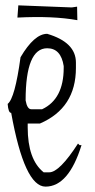

<svg xmlns="http://www.w3.org/2000/svg" viewBox="-20 -691 356 721"><path d="M157.2 -564Q265.1 -532.2 265.1 -456.1V-436Q265.1 -285.2 129.9 -227.1H84V-212.9Q84 -91.8 144 -43.9H165Q203.1 -43.9 272.9 -151.9L278.8 -146H286.1Q237.8 9.8 150.9 9.8Q71.8 9.8 22 -267.1Q11.2 -267.1 8.8 -300.8Q36.1 -321.8 57.1 -476.1Q108.9 -564 157.2 -564ZM76.2 -314Q82 -280.8 97.2 -280.8H138.2Q219.2 -318.8 219.2 -436V-442.9Q209 -509.8 157.2 -509.8Q76.2 -509.8 76.2 -314ZM249.5 -663.1 269.5 -666 270.5 -615.2Q179.7 -631.8 45.4 -625L48.8 -670.9Z"/></svg>

Font: Loved by the King
Style: Regular
Weight: 400
Designer: Kimberly Geswein
Foundry: Kimberly Geswein
Version: Version 1.002 2006